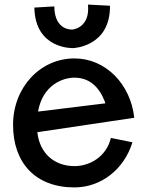

<svg xmlns="http://www.w3.org/2000/svg" viewBox="-20 -770 633 838"><path d="M305 -45C374 -45 445 -88 464 -168L558 -149C522 -31 421 48 305 48C134 48 37 -60 37 -225C37 -388 155 -515 305 -515C441 -515 550 -403 566 -256L143 -193C153 -100 218 -45 305 -45ZM440 -319 437 -328C412 -392 369 -431 305 -431C251 -431 166 -397 146 -283ZM364 -750C374 -647 296 -641 296 -641C296 -641 218 -634 217 -742L130 -737C133 -554 299 -560 299 -560C299 -560 462 -565 460 -745Z"/></svg>

Font: McLaren
Style: Regular
Weight: 400
Designer: Astigmatic (AOETI)
Foundry: Astigmatic (AOETI)
Version: Version 1.000